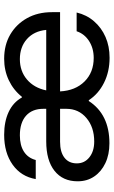

<svg xmlns="http://www.w3.org/2000/svg" viewBox="173 -724 560 947"><g transform="rotate(-90 453.5 -250.0)"><path d="M642.5 10Q574.2 10 519.2 -17.5Q464.2 -45 433.3 -92.5H429.2Q363.3 9.2 220.8 9.2Q165 9.2 122.9 -10.8Q80.8 -30.8 57.1 -65.8Q33.3 -100.8 33.3 -147.5Q33.3 -220.8 85 -261.7Q136.7 -302.5 230 -302.5H390.8V-316.7Q390.8 -371.7 356.7 -402.1Q322.5 -432.5 260 -432.5Q210.8 -432.5 179.6 -412.5Q148.3 -392.5 138.3 -354.2H44.2Q56.7 -426.7 115.4 -468.3Q174.2 -510 262.5 -510Q327.5 -510 375 -487.9Q422.5 -465.8 446.7 -422.5H450Q483.3 -464.2 531.7 -487.1Q580 -510 637.5 -510Q705.8 -510 757.1 -480Q808.3 -450 837.9 -397.1Q867.5 -344.2 867.5 -274.2V-234.2H476.7Q480.8 -158.3 525.8 -113.3Q570.8 -68.3 641.7 -68.3Q689.2 -68.3 725 -91.2Q760.8 -114.2 773.3 -152.5H865.8Q854.2 -103.3 822.5 -66.7Q790.8 -30 745 -10Q699.2 10 642.5 10ZM229.2 -65.8Q300 -65.8 345.4 -104.2Q390.8 -142.5 390.8 -203.3V-234.2H228.3Q177.5 -234.2 149.6 -212.5Q121.7 -190.8 121.7 -151.7Q121.7 -113.3 151.7 -89.6Q181.7 -65.8 229.2 -65.8ZM481.7 -302.5H780Q774.2 -362.5 735 -397.5Q695.8 -432.5 635.8 -432.5Q576.7 -432.5 535.4 -397.5Q494.2 -362.5 481.7 -302.5Z"/></g></svg>

Font: Funnel Display Light
Style: Regular
Weight: 400
Version: Version 1.000